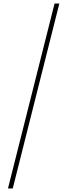

<svg xmlns="http://www.w3.org/2000/svg" viewBox="-20 -820 380 1084"><path d="M25 244H52L315 -800H288Z"/></svg>

Font: Noto Sans Tamil ExtraCondensed Thin
Style: Regular
Weight: 100
Width: 2
Designer: Jelle Bosma - Monotype Design Team
Foundry: Monotype Imaging Inc.
Version: Version 2.004